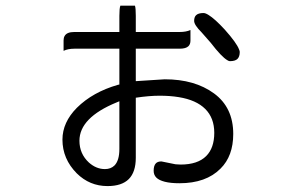

<svg xmlns="http://www.w3.org/2000/svg" viewBox="-20 -582 1040 662"><path d="M681.6 -537.1Q663.6 -537.1 655.8 -529.3Q649.4 -522.9 649.4 -509.8Q649.4 -496.1 674.8 -470.7L706.5 -434.6Q743.7 -386.2 763.7 -374.5Q769 -371.1 772.5 -371.1Q791 -371.1 798.8 -378.9Q806.6 -386.7 806.6 -402.3Q806.6 -403.8 806.2 -406.2Q805.7 -408.7 804.2 -411.6Q795.9 -434.1 754.9 -480Q720.7 -517.1 699.2 -530.3Q688.5 -537.1 681.6 -537.1ZM391.6 -232.9V-68.4Q391.6 -28.3 374.5 -11.2Q361.8 1 341.8 1Q312 1 286.6 -21.5Q253.9 -51.8 253.9 -96.7Q253.9 -176.3 382.3 -229ZM395 -562.5Q391.6 -554.2 391.6 -527.3V-471.7H236.3Q210 -471.7 202.6 -457.5Q199.2 -451.7 199.2 -442.4V-406.7Q214.4 -414.1 236.3 -414.1H391.6V-290.5L386.7 -289.6Q299.8 -264.6 245.1 -210.4Q195.3 -160.2 195.3 -100.6Q195.3 -34.2 244.6 15.6Q289.1 59.6 350.6 59.6Q399.9 59.6 424.1 35.4Q448.2 11.2 448.2 -38.1V-245.1Q494.6 -252 530.5 -252Q566.4 -252 596.2 -247.1Q656.7 -237.3 687.7 -206.3Q718.8 -175.3 718.8 -124Q718.8 -71.8 690.9 -43.9Q661.6 -14.6 602.5 -14.6L585 -15.6L536.6 -25.4Q523.9 -25.4 517.6 -19Q509.8 -11.2 509.8 6.8Q509.8 21 519 30.3Q528.3 39.6 548.3 44.7Q568.4 49.8 598.6 49.8Q690.4 49.8 740.2 -0.5Q784.2 -43.9 784.2 -120.1Q784.2 -211.4 717.8 -260Q651.4 -308.6 547.9 -308.6L448.2 -302.2V-414.1H599.6Q621.1 -414.1 629.9 -422.9Q636.7 -429.7 636.7 -442.4V-478.5Q621.6 -471.7 599.6 -471.7H448.2V-527.3Q448.2 -554.2 445.3 -562.5Z"/></svg>

Font: YuPearl-Light
Style: Light
Weight: 300
Designer: Max Yao
Foundry: Max-Everyday
Version: Version 1.011; ttfautohint (v1.8.3)